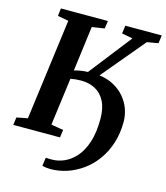

<svg xmlns="http://www.w3.org/2000/svg" viewBox="-134 -845 988 1143"><g transform="rotate(15 360.0 -273.0)"><path d="M284 197Q273.5 197 257.2 195Q241 193 234 190L241 139Q247 139.5 257.5 139.8Q268 140 279 140Q316.5 140 354.5 123.5Q392.5 107 424.5 71Q456.5 35 476 -24Q495.5 -83 495.5 -167Q495.5 -234 473.5 -276.5Q451.5 -319 413.2 -339.2Q375 -359.5 325 -359.5Q309 -359.5 292.2 -357.8Q275.5 -356 261 -353L222.5 -60.5L298 -47.5L291.5 0H3.5L10 -47.5L77.5 -60.5L159.5 -683.5L92.5 -695.5L98 -743H387.5L381 -695.5L304 -683.5L268 -406Q286.5 -412 307 -415.2Q327.5 -418.5 351.5 -419.5L555.5 -681L488.5 -693.5L495 -743H719.5L713 -693.5L644 -681.5L423 -417.5Q474 -411 513 -389.5Q552 -368 579 -336.2Q606 -304.5 619.8 -266Q633.5 -227.5 633.5 -187Q633.5 -115.5 614.2 -55.5Q595 4.5 561 51.5Q527 98.5 482.5 130.8Q438 163 387.2 180Q336.5 197 284 197Z"/></g></svg>

Font: Merriweather
Style: Bold Italic
Weight: 700
Italic angle: -7.8°
Version: Version 2.101